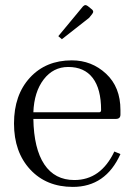

<svg xmlns="http://www.w3.org/2000/svg" viewBox="-20 -716 528 754"><path d="M325 -692 341 -679Q346 -675 346 -669Q346 -667 342 -661L330 -646L223 -562L209 -574L306 -691Q311 -696 316 -696Q319 -696 325 -692ZM111 -275H369Q377 -275 377 -284Q377 -367 344 -410Q311 -453 248 -453Q189 -453 151.5 -404Q114 -355 111 -275ZM453 -266Q453 -249 435 -249H111Q113 -132 154 -70.5Q195 -9 272 -9Q376 -9 429 -121L453 -111Q395 18 266 18Q162 18 98.5 -50.5Q35 -119 35 -231Q35 -343 97.5 -411Q160 -479 262 -479Q340 -479 396.5 -426.5Q453 -374 453 -284Z"/></svg>

Font: Foglihten068fMac
Style: Regular
Weight: 500
Designer: gluk (gluksza@wp.pl)
Foundry: gluk (gluksza@wp.pl)
Version: Version 0.68